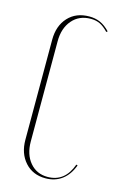

<svg xmlns="http://www.w3.org/2000/svg" viewBox="-111 -756 525 814"><g transform="rotate(15 151.0 -349.5)"><path d="M50 -569Q50 -630 84.5 -667.5Q119 -705 177 -705Q204 -705 225.5 -695.5Q247 -686 268 -664L263 -660Q244 -680 226.5 -688.5Q209 -697 186 -697Q135 -697 104.5 -661.5Q74 -626 74 -569V-129Q74 -72 103.5 -37Q133 -2 181 -2Q257 -2 286 -84L292 -82Q276 -39 246 -16.5Q216 6 174 6Q118 6 84 -32Q50 -70 50 -130Z"/></g></svg>

Font: Moniqa Thin Display
Style: Regular
Weight: 100
Designer: Rajesh Rajput
Foundry: Rajesh Rajput
Version: Version 1.000